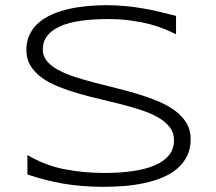

<svg xmlns="http://www.w3.org/2000/svg" viewBox="-20 -703 827 736"><path d="M654.8 -571.8Q635.7 -581.1 610.8 -591.6Q585.9 -602.1 554 -610.4Q522 -618.7 481.9 -624.3Q441.9 -629.9 393.1 -629.9Q334 -629.9 287.8 -623Q241.7 -616.2 209.7 -601.8Q177.7 -587.4 160.9 -565.4Q144 -543.5 144 -513.2Q144 -487.8 159.9 -468.8Q175.8 -449.7 202.9 -435.1Q230 -420.4 266.4 -408.4Q302.7 -396.5 343.5 -386Q384.3 -375.5 427.5 -364.7Q470.7 -354 511.5 -341.6Q552.2 -329.1 588.6 -313.7Q625 -298.3 652.1 -277.8Q679.2 -257.3 695.1 -231Q710.9 -204.6 710.9 -169.9Q710.9 -132.3 696.8 -104.2Q682.6 -76.2 658.4 -55.9Q634.3 -35.6 601.8 -22.2Q569.3 -8.8 532.5 -1Q495.6 6.8 456.3 10Q417 13.2 378.9 13.2Q291.5 13.2 220.5 0.5Q149.4 -12.2 85 -34.2V-108.9Q151.4 -69.3 225.3 -54.7Q299.3 -40 380.9 -40Q438.5 -40 487.3 -46.9Q536.1 -53.7 571.8 -68.6Q607.4 -83.5 627.2 -107.4Q647 -131.3 647 -166Q647 -193.8 631.1 -214.8Q615.2 -235.8 588.1 -251.7Q561 -267.6 524.7 -279.8Q488.3 -292 447.8 -302.5Q407.2 -313 364 -323Q320.8 -333 280.3 -344.7Q239.7 -356.4 203.4 -371.1Q167 -385.7 139.9 -405.5Q112.8 -425.3 96.9 -451.2Q81.1 -477.1 81.1 -511.2Q81.1 -544.9 93.8 -571Q106.4 -597.2 128.7 -616.2Q150.9 -635.3 180.7 -648.2Q210.4 -661.1 244.4 -668.7Q278.3 -676.3 314.9 -679.7Q351.6 -683.1 387.2 -683.1Q426.3 -683.1 461.2 -679.7Q496.1 -676.3 528.6 -670.7Q561 -665 592 -657.7Q623 -650.4 654.8 -642.1Z"/></svg>

Font: Syncopate
Style: Regular
Weight: 300
Width: 7
Designer: Astigmatic (AOETI)
Foundry: Astigmatic (AOETI)
Version: Version 001.000